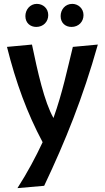

<svg xmlns="http://www.w3.org/2000/svg" viewBox="-20 -742 540 991"><path d="M356 -500C327 -383 303 -265 256 -133C209 -215 174 -373 145 -512L16 -500C62 -316 120 -158 200 -8C164 69 122 148 70 229L208 217C317 -13 407 -235 485 -512ZM111 -659C111 -623 137 -603 167 -603C204 -603 229 -630 229 -664C229 -699 202 -722 170 -722C135 -722 111 -692 111 -659ZM293 -659C293 -623 318 -603 349 -603C386 -603 411 -630 411 -664C411 -699 383 -722 353 -722C316 -722 293 -692 293 -659Z"/></svg>

Font: CantoraOne
Style: Regular
Weight: 400
Designer: Pablo Impallari, Rodrigo Fuenzalida
Foundry: Pablo Impallari
Version: Version 1.001